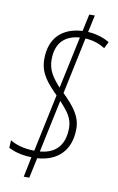

<svg xmlns="http://www.w3.org/2000/svg" viewBox="-99 -810 563 918"><g transform="rotate(10 182.0 -351.0)"><path d="M104 -40 84 58H111L132 -40C232 -47 292 -107 292 -211C292 -274 253 -318 202 -369L260 -644C304 -642 335 -627 356 -614L372 -646C352 -658 317 -674 267 -677L285 -760H258L240 -677C145 -672 83 -618 83 -513C83 -442 124 -400 171 -352L112 -73C58 -74 19 -87 -6 -103L-8 -66C15 -54 52 -41 104 -40ZM233 -644 179 -391C141 -433 118 -466 118 -517C118 -595 158 -638 233 -644ZM139 -74 193 -329C234 -285 257 -255 257 -209C257 -128 218 -81 139 -74Z"/></g></svg>

Font: Noto Sans ExtraCondensed ExtraLight
Style: Italic
Weight: 200
Width: 2
Italic angle: -12°
Designer: Monotype Design Team
Foundry: Monotype Imaging Inc.
Version: Version 2.013